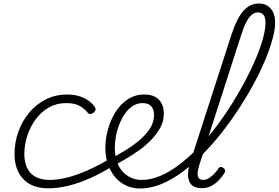

<svg xmlns="http://www.w3.org/2000/svg" viewBox="-20 -1059 1592 1097"><path d="M258 17Q162 17 112.5 -36.5Q63 -90 63 -178Q63 -244 84.5 -305Q106 -366 146 -414.5Q186 -463 241.5 -491Q297 -519 364 -519Q420 -519 461 -498.5Q502 -478 522 -447Q528 -438 526 -431Q524 -424 514 -415Q503 -407 495 -407.5Q487 -408 480 -416Q461 -440 433.5 -455Q406 -470 357 -470Q303 -470 259 -445Q215 -420 183.5 -377Q152 -334 135.5 -282Q119 -230 119 -177Q119 -136 133.5 -102.5Q148 -69 180.5 -50Q213 -31 265 -31Q275 -31 279.5 -23.5Q284 -16 283 -6.5Q282 3 275.5 10Q269 17 258 17Z M255 17Q245 17 240.5 10Q236 3 237 -6.5Q238 -16 245 -23.5Q252 -31 264 -31Q311 -31 365.5 -45Q420 -59 482 -86.5Q544 -114 610 -153Q617 -159 624 -155Q631 -151 635 -143Q639 -135 637.5 -126Q636 -117 627 -112Q560 -70 495 -41Q430 -12 369.5 2.5Q309 17 255 17Z M605 -147Q643 -168 687.5 -194.5Q732 -221 771 -253Q810 -285 835 -322Q860 -359 860 -402Q860 -434 844 -452Q828 -470 795 -470Q784 -470 779.5 -477Q775 -484 776.5 -494Q778 -504 785.5 -511.5Q793 -519 806 -519Q844 -519 868.5 -504.5Q893 -490 904.5 -465.5Q916 -441 916 -410Q916 -368 897 -332Q878 -296 847 -263Q816 -230 777 -202Q738 -174 698 -150.5Q658 -127 622 -108Z M780 18Q738 18 702.5 2Q667 -14 640 -44.5Q613 -75 597.5 -118Q582 -161 582 -215Q582 -265 596.5 -318.5Q611 -372 639 -417.5Q667 -463 709 -491Q751 -519 806 -519Q815 -519 818.5 -511.5Q822 -504 820 -494Q818 -484 811.5 -477Q805 -470 796 -470Q763 -470 737.5 -453Q712 -436 693 -408Q674 -380 661 -346.5Q648 -313 642 -278.5Q636 -244 636 -216Q636 -173 647 -138.5Q658 -104 679 -80.5Q700 -57 728 -44Q756 -31 789 -31Q842 -31 897 -54.5Q952 -78 1006.5 -120Q1061 -162 1114 -216.5Q1167 -271 1215.5 -335.5Q1264 -400 1306.5 -468Q1349 -536 1384 -602.5Q1419 -669 1444.5 -730.5Q1470 -792 1483.5 -843Q1497 -894 1497 -929Q1497 -940 1505 -945.5Q1513 -951 1524.5 -951Q1536 -951 1544 -945.5Q1552 -940 1552 -929Q1552 -892 1537.5 -837.5Q1523 -783 1496 -718Q1469 -653 1431 -582.5Q1393 -512 1346.5 -440.5Q1300 -369 1247.5 -302Q1195 -235 1137.5 -177Q1080 -119 1020 -75Q960 -31 899.5 -6.5Q839 18 780 18Z M1133 16Q1104 16 1086.5 6Q1069 -4 1061 -23.5Q1053 -43 1054.5 -71Q1056 -99 1067 -133L1305 -869Q1335 -958 1372 -998.5Q1409 -1039 1459 -1039Q1488 -1039 1509 -1025.5Q1530 -1012 1541 -988Q1552 -964 1552 -930Q1552 -918 1544 -911.5Q1536 -905 1524.5 -905Q1513 -905 1505 -911.5Q1497 -918 1497 -930Q1497 -949 1492 -962Q1487 -975 1477 -981.5Q1467 -988 1452 -988Q1435 -988 1418.5 -974.5Q1402 -961 1387 -932.5Q1372 -904 1357 -856L1118 -114Q1110 -87 1109 -69Q1108 -51 1116.5 -41Q1125 -31 1140 -31Q1157 -31 1172.5 -40.5Q1188 -50 1202.5 -64.5Q1217 -79 1226 -94Q1230 -101 1237 -104Q1244 -107 1254 -101Q1265 -94 1266 -87Q1267 -80 1263 -71Q1251 -52 1232.5 -31.5Q1214 -11 1189 2.5Q1164 16 1133 16Z"/></svg>

Font: Playwrite CO ExtraLight
Style: Regular
Weight: 250
Version: Version 1.002